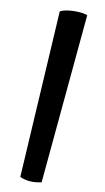

<svg xmlns="http://www.w3.org/2000/svg" viewBox="-156 -951 629 1151"><g transform="rotate(15 158.5 -375.0)"><path d="M97.7 143.1C140.6 157.7 181.6 156.2 229.5 141.1L234.4 -897.5C190.9 -910.2 101.1 -898.9 69.3 -877Z"/></g></svg>

Font: Fruktur
Style: Regular
Weight: 400
Designer: Viktoriya Grabowska
Foundry: Viktoriya Grabowska
Version: Version 1.002